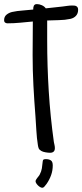

<svg xmlns="http://www.w3.org/2000/svg" viewBox="-33 -719 397 927"><path d="M344.2 -671.9Q344.2 -654.3 334.2 -643.1Q324.2 -631.8 307.1 -627.9Q279.8 -622.1 251.2 -621.8Q222.7 -621.6 194.8 -620.1V-523.4Q194.8 -400.4 202.4 -278.1Q210 -155.8 227.1 -33.2Q228.5 -25.9 230.2 -18.6Q231.9 -11.2 231.9 -3.9Q231.9 7.8 225.8 13.2Q219.7 18.6 208.5 18.6Q199.7 18.6 186.8 16.4Q173.8 14.2 166.5 9.8Q156.7 3.9 154.1 -2.2Q151.4 -8.3 149.9 -18.6Q144.5 -53.2 142.6 -87.9Q140.6 -122.6 138.2 -157.2Q132.3 -231.4 128.4 -305.2Q124.5 -378.9 124.5 -453.1Q124.5 -493.7 125 -533.7Q125.5 -573.7 125.5 -615.2Q95.2 -612.3 64.7 -609.4Q34.2 -606.4 3.4 -606.4Q-3.9 -606.4 -8.5 -610.1Q-13.2 -613.8 -13.2 -621.1Q-13.2 -638.2 -2 -647.7Q9.3 -657.2 24.9 -661.1Q49.8 -666.5 75.7 -668.2Q101.6 -669.9 127.4 -672.9Q127.4 -677.7 127.9 -682.4Q128.4 -687 130.1 -690.7Q131.8 -694.3 135.3 -696.8Q138.7 -699.2 145 -699.2Q156.7 -699.2 168.9 -693.8Q181.2 -688.5 188 -678.7L269 -687.5Q280.8 -689 292.5 -690.7Q304.2 -692.4 315.9 -692.4Q321.3 -692.4 326.4 -691.9Q331.5 -691.4 335.4 -689.2Q339.4 -687 341.8 -682.9Q344.2 -678.7 344.2 -671.9ZM221.7 79.6Q221.7 104 213.9 126.2Q206.1 148.4 191.9 168.9Q188 173.3 182.6 180.4Q177.2 187.5 170.9 187.5Q166.5 187.5 160.9 184.3Q155.3 181.2 150.4 176.3Q145.5 171.4 142.1 166Q138.7 160.6 138.7 156.2Q138.7 152.8 140.9 148.9Q143.1 145 146.2 140.9Q149.4 136.7 152.6 132.8Q155.8 128.9 157.7 126Q162.6 116.7 165.3 108.9Q168 101.1 169.2 93.5Q170.4 85.9 171.1 77.9Q171.9 69.8 173.3 60.1Q173.8 53.2 177.5 51.3Q181.2 49.3 188 49.3Q203.6 49.3 212.6 55.4Q221.7 61.5 221.7 79.6Z"/></svg>

Font: Just Another Hand
Style: Regular
Weight: 400
Designer: Astigmatic (AOETI)
Foundry: Astigmatic (AOETI)
Version: Version 1.001